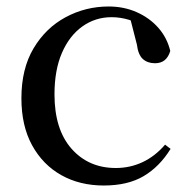

<svg xmlns="http://www.w3.org/2000/svg" viewBox="-20 -557 586 592"><path d="M300 15Q226 15 169 -17Q112 -49 79 -109Q46 -169 46 -254Q46 -345 83.5 -408Q121 -471 182.5 -504Q244 -537 315 -537Q362 -537 401.5 -519.5Q441 -502 468 -471.5Q495 -441 505 -400Q494 -362 458 -362Q435 -362 420.5 -375Q406 -388 402 -420L379 -510L434 -469Q404 -488 377.5 -496Q351 -504 324 -504Q274 -504 234 -475.5Q194 -447 171 -394Q148 -341 148 -266Q148 -158 200.5 -98.5Q253 -39 337 -39Q381 -39 419.5 -57Q458 -75 489 -111L506 -98Q472 -43 423 -14Q374 15 300 15Z"/></svg>

Font: Noto Serif KR ExtraLight Medium
Style: Regular
Weight: 500
Version: Version 2.002-H1;hotconv 1.1.0;makeotfexe 2.6.0